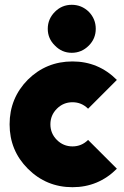

<svg xmlns="http://www.w3.org/2000/svg" viewBox="-20 -768 516 800"><path d="M379 -648Q379 -689 350 -719Q320 -748 279 -748Q238 -748 209 -719Q179 -689 179 -648Q179 -607 209 -578Q238 -548 279 -548Q320 -548 350 -578Q379 -607 379 -648ZM282 -512Q173 -512 96 -436Q20 -359 20 -250Q20 -141 96 -65Q173 12 282 12Q390 12 467 -65L347 -185Q320 -158 282 -158Q244 -158 217 -185Q190 -212 190 -250Q190 -288 217 -315Q244 -342 282 -342Q320 -342 347 -315L467 -435Q390 -512 282 -512Z"/></svg>

Font: Unageo
Style: Black
Weight: 900
Designer: Richard Sepsi
Foundry: Richard Sepsi
Version: Version 2.000